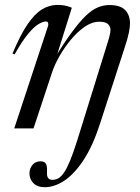

<svg xmlns="http://www.w3.org/2000/svg" viewBox="-20 -523 569 782"><path d="M161.5 239.5Q132.5 239.5 116.2 223Q100 206.5 100 183.5Q100 163.5 112.2 148.8Q124.5 134 145 134Q160 134 166.2 143Q172.5 152 171.5 173Q170 194 175.8 201.8Q181.5 209.5 193.5 209.5Q206.5 209.5 218 203Q229.5 196.5 241 179.5Q252.5 162.5 265.8 130.5Q279 98.5 295 47.5L413 -332Q420 -354 423.8 -367.5Q427.5 -381 428.8 -389Q430 -397 430 -401.5Q430 -414.5 420.2 -424.5Q410.5 -434.5 384 -434.5Q354.5 -434.5 324.8 -413.8Q295 -393 268.2 -360.8Q241.5 -328.5 221.8 -293.5Q202 -258.5 192.5 -229.5L116.5 0H38L176 -418Q177.5 -424.5 175.8 -430Q174 -435.5 167 -435.5Q155 -435.5 136.5 -424.5Q118 -413.5 94 -384.5Q70 -355.5 39.5 -301.5L31 -305Q62.5 -380.5 91.8 -423.5Q121 -466.5 151 -484.8Q181 -503 214 -503Q225.5 -503 235.2 -501.8Q245 -500.5 254 -498Q263 -495.5 272.5 -491.5L207.5 -284H201Q240.5 -348 271.5 -390.2Q302.5 -432.5 327.8 -457.2Q353 -482 376.8 -492.2Q400.5 -502.5 425.5 -502.5Q470.5 -502.5 490 -481.8Q509.5 -461 509.5 -427.5Q509.5 -413 505 -390.5Q500.5 -368 488.5 -331.5L387.5 -19.5Q358 71.5 320.5 128.5Q283 185.5 242.5 212.5Q202 239.5 161.5 239.5Z"/></svg>

Font: Newsreader 60pt
Style: Italic
Weight: 400
Italic angle: -17°
Designer: Hugues Gentile
Foundry: Production Type
Version: Version 1.003